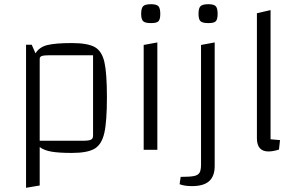

<svg xmlns="http://www.w3.org/2000/svg" viewBox="-20 -713 1404 914"><path d="M489 -250Q489 -134 476.5 -79.5Q464 -25 430 -5Q396 15 322 15Q261 15 225.5 9Q190 3 169 -13V170L104 181V-500H131L149 -459Q167 -489 205.5 -498.5Q244 -508 322 -508Q397 -508 431 -489Q465 -470 477 -417.5Q489 -365 489 -250ZM423 -450H217Q190 -450 179.5 -446.5Q169 -443 169 -433V-43H374Q403 -43 413 -48Q423 -53 423 -67Z M729 -511V0H664V-499ZM652 -647Q652 -674 661.5 -683.5Q671 -693 699 -693Q725 -693 734 -683.5Q743 -674 743 -647Q743 -621 734.5 -612Q726 -603 699 -603Q671 -603 661.5 -612Q652 -621 652 -647Z M835 164 840 129Q884 129 903.5 125Q923 121 930 109Q937 97 937 70V-499L1002 -511V77Q1002 126 975.5 149.5Q949 173 894 173Q858 173 835 164ZM925 -647Q925 -674 934.5 -683.5Q944 -693 972 -693Q998 -693 1007 -683.5Q1016 -674 1016 -647Q1016 -621 1007.5 -612Q999 -603 972 -603Q944 -603 934.5 -612Q925 -621 925 -647Z M1313 -46 1308 -1Q1280 8 1258 8Q1203 8 1203 -55V-650L1268 -665V-50Q1294 -47 1313 -46Z"/></svg>

Font: Changa ExtraLight
Style: Regular
Weight: 275
Designer: Eduardo Rodriguez Tunni
Foundry: Eduardo Rodriguez Tunni
Version: Version 2.002; ttfautohint (v1.5) -l 8 -r 50 -G 200 -x 14 -H